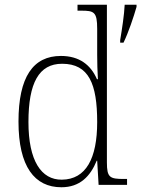

<svg xmlns="http://www.w3.org/2000/svg" viewBox="-20 -780 596 810"><path d="M239 10C317 10 361 -36 388 -102H390L396 0H516V-25H503C443 -25 431 -31 431 -95V-760H307V-735H322C377 -735 390 -730 390 -658V-548C390 -517 391 -480 393 -446H389C363 -506 315 -544 237 -544C120 -544 58 -456 58 -267C58 -77 126 10 239 10ZM487 -611V-600H501C522 -643 544 -709 556 -751V-760H506C504 -717 495 -659 487 -611ZM241 -22C154 -21 100 -102 100 -265C100 -430 144 -511 242 -511C355 -511 390 -426 390 -265C390 -112 343 -23 241 -22Z"/></svg>

Font: Noto Serif Myanmar SemiCondensed ExtraLight
Style: Regular
Weight: 200
Width: 4
Designer: Ben Mitchell and the Monotype Design Team
Foundry: Monotype Imaging Inc.
Version: Version 2.106